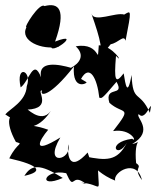

<svg xmlns="http://www.w3.org/2000/svg" viewBox="-27 -679 603 725"><path d="M391 -512C420 -517 441 -550 447 -525C471 -647 468 -639 442 -624C410 -634 328 -592 318 -628C353 -528 366 -480 342 -452ZM168 -512C148 -457 294 -566 181 -522C225 -645 194 -670 141 -656C123 -672 60 -572 73 -576C46 -526 130 -488 197 -503ZM279 -381C311 -439 340 -384 348 -310C358 -309 353 -299 413 -370C446 -311 366 -358 386 -291C437 -244 477 -283 400 -184C471 -195 492 -138 472 -155C371 -141 416 -75 452 -140C416 -68 372 -73 295 -88C323 -68 322 -47 304 -103C238 -30 227 -84 230 -134C249 -76 133 -46 201 -160C90 -91 121 -149 155 -189C60 -223 107 -172 165 -260C126 -207 67 -280 75 -265C176 -269 107 -342 132 -337C121 -315 160 -310 252 -428C245 -331 308 -367 299 -369ZM279 11C358 15 347 62 343 -38C325 -52 358 -16 408 3C398 -28 489 -84 509 1C472 -48 515 -44 487 -63C477 -167 518 -144 472 -135C559 -186 482 -238 497 -248C525 -215 553 -326 539 -253C500 -340 474 -288 470 -396C454 -310 447 -359 440 -402C409 -361 403 -373 411 -468C444 -432 399 -508 346 -508C339 -421 357 -522 259 -504C295 -471 274 -440 241 -423C196 -436 115 -452 128 -387C99 -462 83 -372 51 -349C31 -439 96 -412 74 -353C71 -296 10 -268 -7 -247C38 -217 84 -189 33 -236C10 -255 -11 -223 33 -143C64 -133 40 -145 8 -81C123 -55 139 -31 65 -15C92 -58 123 -62 210 -7C112 36 140 -43 223 -25C256 49 240 -31 297 15Z"/></svg>

Font: Charger Distortion
Style: 2
Weight: 400
Designer: Jasper
Foundry: Cannot Into Space Fonts
Version: Version 0.98